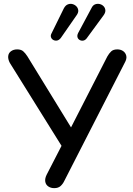

<svg xmlns="http://www.w3.org/2000/svg" viewBox="-20 -968 691 995"><path d="M261 7Q243 7 230 -2Q217 -11 214.5 -27Q212 -43 222 -63L309 -232V-196L31 -642Q21 -661 22.5 -677Q24 -693 37 -702.5Q50 -712 69 -712Q89 -712 100 -702.5Q111 -693 122 -676L359 -290H339L536 -675Q545 -691 556 -701.5Q567 -712 588 -712Q606 -712 618.5 -703Q631 -694 634.5 -678.5Q638 -663 626 -642L313 -30Q306 -15 294 -4Q282 7 261 7ZM295 -771Q286 -760 276 -758Q266 -756 257 -760.5Q248 -765 244.5 -774.5Q241 -784 247 -795L311 -925Q319 -940 331 -945Q343 -950 355 -947Q367 -944 375.5 -935.5Q384 -927 385.5 -915Q387 -903 377 -889ZM429 -769Q421 -759 411 -757.5Q401 -756 392.5 -761Q384 -766 381.5 -775.5Q379 -785 385 -797L454 -926Q461 -941 473 -945.5Q485 -950 497 -947Q509 -944 517 -935.5Q525 -927 526 -915Q527 -903 517 -889Z"/></svg>

Font: Nunito SemiBold
Style: Regular
Weight: 600
Designer: Vernon Adams
Foundry: Vernon Adams
Version: Version 3.602